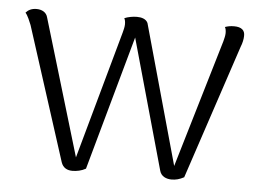

<svg xmlns="http://www.w3.org/2000/svg" viewBox="-43 -565 847 629"><g transform="rotate(5 380.5 -250.5)"><path d="M216 10C230 10 246 7 260 -1L383 -443L503 -15C508 3 525 10 542 10C556 10 568 7 583 -1L730 -443C735 -455 738 -469 738 -479C739 -498 727 -508 703 -508C690 -508 682 -506 673 -503C676 -498 677 -491 677 -483C677 -475 674 -464 672 -456L547 -35L419 -494C413 -507 398 -511 383 -511C370 -511 353 -508 342 -503C345 -498 346 -491 346 -483C346 -475 343 -463 341 -456L224 -35L90 -483C86 -500 71 -508 53 -508C37 -508 26 -502 18 -493C26 -484 34 -464 38 -454L179 -15C185 3 199 10 216 10Z"/></g></svg>

Font: Arima Koshi Light
Style: Regular
Weight: 300
Designer: Joana Correia and Natanael Gama
Foundry: NDISCOVER
Version: Version 1.019;PS 001.019;hotconv 1.0.88;makeotf.lib2.5.64775